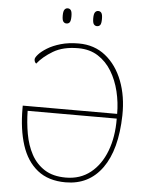

<svg xmlns="http://www.w3.org/2000/svg" viewBox="-60 -951 770 1009"><g transform="rotate(5 325.0 -447.0)"><path d="M324 9Q233 9 175.5 -37Q118 -83 91.5 -165.5Q65 -248 65 -358V-373H563Q563 -433 549 -491Q535 -549 506.5 -596Q478 -643 434 -671Q390 -699 330 -699Q250 -699 198 -668Q146 -637 116 -599Q106 -607 106 -621Q106 -630 121 -647Q136 -664 165 -682Q194 -700 235.5 -712Q277 -724 330 -724Q413 -724 472 -676.5Q531 -629 562 -548.5Q593 -468 591 -367Q587 -186 517 -88.5Q447 9 324 9ZM323 -16Q399 -16 453 -59Q507 -102 535.5 -177Q564 -252 563 -348H93Q94 -287 104.5 -227.5Q115 -168 140.5 -120.5Q166 -73 210.5 -44.5Q255 -16 323 -16ZM417 -823Q407 -823 400.5 -831Q394 -839 394 -863Q394 -886 400.5 -894.5Q407 -903 417 -903Q428 -903 434 -894.5Q440 -886 440 -863Q440 -839 434 -831Q428 -823 417 -823ZM256 -823Q246 -823 239.5 -831Q233 -839 233 -863Q233 -886 239.5 -894.5Q246 -903 256 -903Q267 -903 273 -894.5Q279 -886 279 -863Q279 -839 273 -831Q267 -823 256 -823Z"/></g></svg>

Font: Noto Serif Thin
Style: Regular
Weight: 100
Designer: Monotype Design Team
Foundry: Monotype Imaging Inc.
Version: Version 2.015